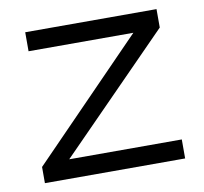

<svg xmlns="http://www.w3.org/2000/svg" viewBox="-64 -592 701 661"><g transform="rotate(-10 286.5 -261.5)"><path d="M531.7 -66.4V0H41.5V-56.6L431.2 -457H64.9V-523.4H523.9V-459L138.2 -66.4Z"/></g></svg>

Font: Lunasima
Style: Regular
Weight: 400
Designer: The DocRepair Project, Monotype Design Team
Foundry: Google
Version: Version 2.009